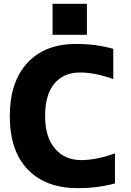

<svg xmlns="http://www.w3.org/2000/svg" viewBox="-20 -972 686 1004"><path d="M254.9 -790V-952.1H434.6V-790ZM581.1 -169.9V-12.7Q485.4 12.7 384.8 11.7Q219.7 11.7 125.5 -85.4Q31.2 -182.6 31.2 -365.2Q31.2 -543 122.6 -642.6Q213.9 -742.2 377.9 -742.2Q482.4 -742.2 572.3 -716.8V-558.6Q473.6 -593.8 397.5 -592.8Q312.5 -592.8 264.2 -534.7Q215.8 -476.6 215.8 -365.2Q215.8 -254.9 267.6 -194.8Q319.3 -134.8 404.3 -134.8Q482.4 -134.8 581.1 -169.9Z"/></svg>

Font: Gen Shin Gothic Heavy
Style: Bold
Weight: 900
Designer: [Source Han Sans]
Ryoko NISHIZUKA  (kana & ideographs); Paul D. Hunt (Latin, Greek & Cyrillic); Wenlong ZHANG  (bopomofo
Version: Version 1.002.20150607